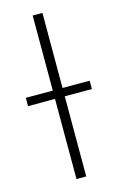

<svg xmlns="http://www.w3.org/2000/svg" viewBox="-144 -776 511 825"><g transform="rotate(-15 112.0 -363.5)"><path d="M133.2 -727.3V0H89.8V-727.3ZM-30.2 -356.5V-393.5H253.9V-356.5Z"/></g></svg>

Font: Inter Extra Light BETA
Style: Regular
Weight: 200
Designer: Rasmus Andersson
Foundry: rsms
Version: Version 3.011;git-f93a4a705